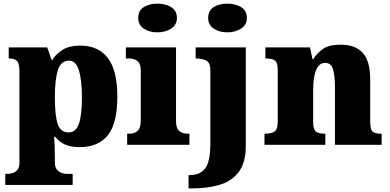

<svg xmlns="http://www.w3.org/2000/svg" viewBox="-20 -797 2145 1057"><path d="M9 221V160H24Q33 160 48 156Q63 152 75 139Q87 126 87 100V-403Q87 -450 72.5 -462.5Q58 -475 33 -475H28V-536H240L264 -467H268Q289 -501 326 -523.5Q363 -546 421 -546Q521 -546 573.5 -478Q626 -410 626 -264Q626 -119 574 -53Q522 13 418 13Q369 13 337.5 -1.5Q306 -16 284 -44H278Q280 -19 281 8.5Q282 36 282 66V96Q282 124 294 137.5Q306 151 321 155.5Q336 160 344 160H380V221ZM358 -68Q397 -68 414 -114.5Q431 -161 431 -261Q431 -356 414.5 -409.5Q398 -463 361 -463Q314 -463 298 -409.5Q282 -356 282 -264Q282 -161 297.5 -114.5Q313 -68 358 -68Z M847 -619Q802 -619 771.5 -639.5Q741 -660 741 -698Q741 -739 771.5 -758Q802 -777 847 -777Q890 -777 922 -758Q954 -739 954 -698Q954 -660 922 -639.5Q890 -619 847 -619ZM680 0V-61H692Q721 -61 738 -77Q755 -93 755 -135V-409Q755 -446 737 -460.5Q719 -475 692 -475H673V-536H949V-131Q949 -91 966.5 -76Q984 -61 1012 -61H1023V0Z M1232 -619Q1187 -619 1156.5 -639.5Q1126 -660 1126 -698Q1126 -739 1156.5 -758Q1187 -777 1232 -777Q1275 -777 1307 -758Q1339 -739 1339 -698Q1339 -660 1307 -639.5Q1275 -619 1232 -619ZM1018 240V167H1025Q1081 167 1109.5 130Q1138 93 1138 -7V-410Q1138 -452 1115.5 -463.5Q1093 -475 1061 -475H1057V-536H1333V8Q1333 97 1295.5 148Q1258 199 1192 219.5Q1126 240 1041 240Z M1436 0V-61H1440Q1474 -61 1491.5 -73Q1509 -85 1509 -128V-412Q1509 -453 1493.5 -464Q1478 -475 1445 -475H1441V-536H1687L1700 -472H1705Q1724 -503 1757 -527Q1790 -551 1856 -551Q1936 -551 1977 -506Q2018 -461 2018 -360V-131Q2018 -85 2030.5 -73Q2043 -61 2077 -61H2081V0H1824V-317Q1824 -381 1813 -416Q1802 -451 1770 -451Q1745 -451 1730.5 -430Q1716 -409 1710 -375Q1704 -341 1704 -301V-125Q1704 -85 1719 -73Q1734 -61 1767 -61H1771V0Z"/></svg>

Font: Noto Serif Sinhala Black
Style: Regular
Weight: 900
Designer: Jelle Bosma - Monotype Design Team
Foundry: Monotype Imaging Inc.
Version: Version 2.007; ttfautohint (v1.8.4.7-5d5b)